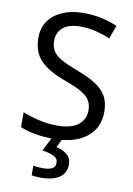

<svg xmlns="http://www.w3.org/2000/svg" viewBox="-103 -788 754 1091"><g transform="rotate(10 274.5 -242.0)"><path d="M502 -191Q502 -96 433 -43Q364 10 247 10Q187 10 136 1Q85 -8 51 -24V-110Q87 -94 140.5 -81Q194 -68 251 -68Q331 -68 371.5 -99Q412 -130 412 -183Q412 -218 397 -242Q382 -266 345.5 -286.5Q309 -307 244 -330Q153 -363 106.5 -411Q60 -459 60 -542Q60 -599 89 -639.5Q118 -680 169.5 -702Q221 -724 288 -724Q347 -724 396 -713Q445 -702 485 -684L457 -607Q420 -623 376.5 -634Q333 -645 286 -645Q219 -645 185 -616.5Q151 -588 151 -541Q151 -505 166 -481Q181 -457 215 -438Q249 -419 307 -397Q370 -374 413.5 -347.5Q457 -321 479.5 -284Q502 -247 502 -191ZM356 139Q356 187 319 213.5Q282 240 208 240Q176 240 158 235V180Q167 182 182 183.5Q197 185 211 185Q247 185 266 175.5Q285 166 285 141Q285 115 258.5 103Q232 91 194 86L237 0H295L269 53Q305 61 330.5 81Q356 101 356 139Z"/></g></svg>

Font: Noto Sans Hatran
Style: Regular
Weight: 400
Designer: Monotype Design Team
Foundry: Monotype Imaging Inc.
Version: Version 2.001; ttfautohint (v1.8.4.7-5d5b)